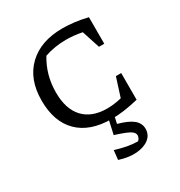

<svg xmlns="http://www.w3.org/2000/svg" viewBox="-177 -655 941 1003"><g transform="rotate(-30 293.5 -154.0)"><path d="M332 7Q202 7 132 -62Q62 -131 62 -259Q62 -387 137.5 -459.5Q213 -532 345 -532Q377 -532 415 -527.5Q453 -523 494 -513V-353H462L427 -461Q403 -466 379 -468.5Q355 -471 330 -471Q263 -471 201 -450Q148 -364 148 -258Q148 -158 197.5 -105Q247 -52 339 -52Q379 -52 426 -63L462 -176H494V-15Q448 -4 408.5 1.5Q369 7 332 7ZM320 -14H355L342 43Q404 60 431.5 83Q459 106 459 139Q459 176 430.5 198Q402 220 355.5 223.5Q309 227 253 209L259 153Q295 164 326 170Q357 176 391 177Q398 173 402 164Q406 155 406 148Q406 131 383.5 118Q361 105 298 85Z"/></g></svg>

Font: Piazzolla SC
Style: Regular
Weight: 400
Designer: Juan Pablo del Peral
Foundry: Huerta Tipografica
Version: Version 1.330